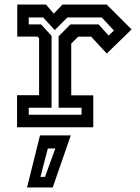

<svg xmlns="http://www.w3.org/2000/svg" viewBox="-20 -560 614 845"><path d="M55 0V-141H152V-391.5L144.5 -399H56V-540H182.5L216.5 -500L255 -540H449.5L559 -430.5L450 -324.5L381 -398.5H324L293.5 -368V-140.5H390.5V0ZM106.5 -55H339V-86H238V-400.5L290 -452.5H414L458 -403.5L481.5 -425.5L428 -483H276.5L221 -427.5L170 -483H106.5V-452.5H161L207 -402V-86H106.5ZM99 265 156 36H291.5L212 265ZM158 218.5H178L223.5 93.5H190.5Z"/></svg>

Font: Tourney Thin SemiBold
Style: Regular
Weight: 600
Version: Version 1.015